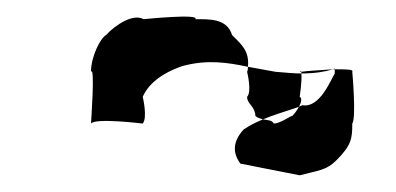

<svg xmlns="http://www.w3.org/2000/svg" viewBox="-20 -566 474 230"><path d="M89 -418C94 -425 151 -418 151 -418C157 -425 151 -450 151 -450C157 -464 172 -478 199 -487C229 -495 253 -491 277 -486C279 -505 269 -513 258 -524C252 -544 231 -543 214 -543C220 -550 152 -543 152 -543C140 -550 119 -537 107 -524C100 -520 89 -498 89 -480C94 -488 89 -418 89 -418ZM268 -370 339 -356C362 -362 371 -362 383 -374C401 -392 402 -400 402 -418C407 -425 402 -480 402 -480C404 -483 394 -483 381 -483V-478C376 -470 363 -436 342 -440C341 -439 339 -439 338 -438C336 -434 333 -430 330 -427C329 -428 316 -418 308 -418C306 -422 301 -422 295 -423C288 -420 281 -417 272 -411C258 -396 259 -382 268 -370ZM276 -450C282 -456 276 -480 276 -480C277 -482 277 -484 277 -486L310 -480C322 -479 332 -478 341 -478C342 -470 339 -450 339 -450C342 -449 341 -443 338 -438C321 -432 309 -429 295 -423C292 -424 288 -425 286 -427C285 -440 276 -441 276 -450ZM339 -480C340 -481 341 -481 341 -480C341 -480 339 -480 339 -480ZM341 -478C357 -478 369 -480 379 -483C364 -482 347 -481 341 -480ZM379 -483C380 -483 380 -484 381 -484C381 -484 381 -483 381 -483Z"/></svg>

Font: bitstorm
Style: ultext
Weight: 400
Version: Version 0.2